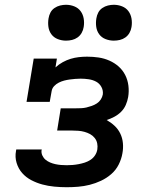

<svg xmlns="http://www.w3.org/2000/svg" viewBox="-20 -775 640 803"><path d="M259 8Q233 8 207 5.5Q181 3 157 -3.5Q133 -10 111 -21.5Q89 -33 73 -51Q57 -69 49.5 -93.5Q42 -118 47 -144Q47 -145 47.5 -147Q48 -149 48 -150H155Q155 -150 154.5 -149Q154 -148 154 -148Q152 -136 157 -125Q162 -114 170.5 -107Q179 -100 189.5 -95.5Q200 -91 211.5 -88.5Q223 -86 235 -85Q247 -84 259 -84Q271 -84 283.5 -85Q296 -86 309 -88.5Q322 -91 334.5 -95Q347 -99 358.5 -106.5Q370 -114 377.5 -125.5Q385 -137 387 -150Q389 -163 386.5 -175.5Q384 -188 376 -198Q368 -208 357 -214Q346 -220 333.5 -223.5Q321 -227 308 -228Q295 -229 282 -229H219L234 -322H297Q308 -322 319.5 -322.5Q331 -323 341.5 -325.5Q352 -328 363.5 -332Q375 -336 385 -342.5Q395 -349 401.5 -359Q408 -369 410 -380Q412 -397 404 -411.5Q396 -426 382 -433.5Q368 -441 351 -443.5Q334 -446 317 -446Q306 -446 294.5 -445Q283 -444 271.5 -442.5Q260 -441 248.5 -438Q237 -435 226 -429.5Q215 -424 206.5 -415Q198 -406 196 -394L188 -349H91L121 -530H218L212 -493Q226 -506 242.5 -515Q259 -524 275.5 -529Q292 -534 309.5 -536Q327 -538 344 -538Q369 -538 392.5 -534.5Q416 -531 437.5 -521.5Q459 -512 476 -497Q493 -482 503.5 -461.5Q514 -441 517 -417Q520 -393 516 -369Q513 -352 506 -336Q499 -320 486.5 -307.5Q474 -295 458 -286.5Q442 -278 426 -273Q444 -263 459 -249Q474 -235 483 -216.5Q492 -198 494 -176.5Q496 -155 492 -134Q488 -110 476.5 -87Q465 -64 445.5 -47Q426 -30 402.5 -19Q379 -8 355 -2Q331 4 307 6Q283 8 259 8ZM456 -605Q438 -605 421.5 -611.5Q405 -618 395 -631.5Q385 -645 382.5 -662.5Q380 -680 383 -698Q385 -711 391 -722.5Q397 -734 408 -741.5Q419 -749 431.5 -752Q444 -755 456 -755Q474 -755 490.5 -748.5Q507 -742 517 -728.5Q527 -715 530 -697.5Q533 -680 530 -662Q528 -649 521.5 -637.5Q515 -626 504.5 -618.5Q494 -611 481.5 -608Q469 -605 456 -605ZM256 -605Q238 -605 221.5 -611.5Q205 -618 195 -631.5Q185 -645 182.5 -662.5Q180 -680 183 -698Q185 -711 191 -722.5Q197 -734 208 -741.5Q219 -749 231.5 -752Q244 -755 256 -755Q274 -755 290.5 -748.5Q307 -742 317 -728.5Q327 -715 330 -697.5Q333 -680 330 -662Q328 -649 321.5 -637.5Q315 -626 304.5 -618.5Q294 -611 281.5 -608Q269 -605 256 -605Z"/></svg>

Font: Iosevka Curly Slab SmBdExObl
Style: Regular
Weight: 600
Width: 7
Italic angle: -9°
Monospace: yes
Designer: Belleve Invis
Foundry: Belleve Invis
Version: Version 11.1.0; ttfautohint (v1.8.3)